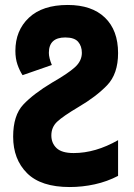

<svg xmlns="http://www.w3.org/2000/svg" viewBox="-20 -744 540 774"><path d="M456 -35V-179Q365 -127 277 -127Q229 -127 208 -147Q187 -167 187 -198Q187 -231 210 -253Q233 -275 297 -313Q367 -354 411.5 -400Q456 -446 456 -530Q456 -622 403 -673Q350 -724 253 -724Q151 -724 96.5 -672.5Q42 -621 42 -539Q42 -508 50.5 -483.5Q59 -459 71 -441L189 -482Q177 -511 177 -531Q177 -593 243 -593Q280 -593 295 -575.5Q310 -558 310 -531Q310 -498 281.5 -472.5Q253 -447 190 -411Q115 -366 74 -322.5Q33 -279 33 -193Q33 -102 89 -46Q145 10 261 10Q312 10 362 -1Q412 -12 456 -35Z"/></svg>

Font: Noto Sans Mono UI Condensed ExtraBold
Style: Regular
Weight: 800
Width: 3
Designer: Monotype Design team
Foundry: Monotype Imaging Inc.
Version: 1.000